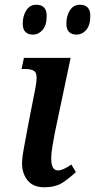

<svg xmlns="http://www.w3.org/2000/svg" viewBox="-20 -780 401 810"><path d="M166 10Q216 10 246.5 -11Q277 -32 300 -54L281 -86Q246 -61 224 -61Q196 -61 196 -112Q196 -132 201.5 -165Q207 -198 212 -223L278 -536H81L71 -489H86Q120 -489 129.5 -474.5Q139 -460 130 -412L100 -259Q92 -214 82.5 -164.5Q73 -115 73 -91Q73 -48 96.5 -19Q120 10 166 10ZM304 -634Q326 -634 343.5 -653.5Q361 -673 361 -713Q361 -760 317 -760Q290 -760 275 -736.5Q260 -713 260 -680Q260 -634 304 -634ZM120 -634Q142 -634 159.5 -653.5Q177 -673 177 -713Q177 -760 133 -760Q106 -760 91 -736.5Q76 -713 76 -680Q76 -634 120 -634Z"/></svg>

Font: Noto Serif SemiCondensed Semi
Style: Italic
Weight: 600
Width: 4
Italic angle: -12°
Designer: Monotype Design Team
Foundry: Monotype Imaging Inc.
Version: Version 1.901